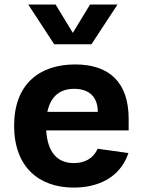

<svg xmlns="http://www.w3.org/2000/svg" viewBox="-20 -838 660 870"><path d="M44 -268.5C44 -82 155.5 12 314 12C417.5 12 522.5 -28 562 -144.5L422.5 -164C402 -118.5 362.5 -99 314.5 -99C237.5 -99 195 -151 189.5 -247H563V-299.5C563 -465.5 474.5 -546 320.5 -546C158 -546 44 -456 44 -268.5ZM108 -817.5H232L310 -689L388 -817.5H512.5L394.5 -637.5H225.5ZM194.5 -331C210.5 -406 256 -435.5 316 -435.5C380.5 -435.5 423 -402 423 -332V-331Z"/></svg>

Font: Monaspace Neon
Style: Bold
Weight: 700
Designer: Riley Cran & the Lettermatic Team
Foundry: Lettermatic
Version: Version 1.200 (Monaspace Neon)